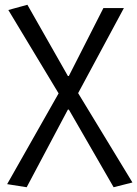

<svg xmlns="http://www.w3.org/2000/svg" viewBox="-20 -574 576 806"><path d="M92 212 265 -114H269L457 212L536 192L308 -183L500 -540H414L269 -255H265L95 -554L15 -532L226 -182L10 199Z"/></svg>

Font: Noto Sans JP DemiLight
Style: Regular
Weight: 350
Designer: Ryoko NISHIZUKA 西塚涼子 (kana, bopomofo & ideographs); Paul D. Hunt (Latin, Greek & Cyrillic); Sandoll Communications 산돌커뮤니
Foundry: Adobe
Version: Version 2.004;hotconv 1.0.118;makeotfexe 2.5.65603